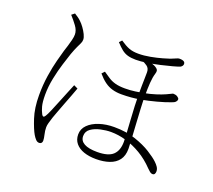

<svg xmlns="http://www.w3.org/2000/svg" viewBox="-131 -932 1263 1140"><g transform="rotate(20 500.0 -361.5)"><path d="M570 11Q526 11 492.5 -0.5Q459 -12 440 -35Q421 -58 421 -91Q421 -126 446.5 -151.5Q472 -177 514.5 -191Q557 -205 608 -205Q684 -205 743 -185Q802 -165 842.5 -139.5Q883 -114 903 -95Q917 -82 925 -69.5Q933 -57 933 -43Q933 -33 929 -26.5Q925 -20 916 -20Q907 -20 899 -26.5Q891 -33 881 -43Q839 -87 791.5 -115Q744 -143 695.5 -157Q647 -171 600 -171Q570 -171 535.5 -163.5Q501 -156 476.5 -139Q452 -122 452 -92Q452 -62 480 -46.5Q508 -31 562 -31Q632 -31 661.5 -59Q691 -87 691 -142Q691 -158 689 -194Q687 -230 684 -275Q681 -320 679 -364.5Q677 -409 677 -442Q677 -468 677.5 -494Q678 -520 678.5 -542Q679 -564 679 -577Q679 -602 661.5 -614.5Q644 -627 629 -631L658 -644Q673 -641 684 -637.5Q695 -634 704 -630Q713 -626 722 -619Q729 -613 730.5 -606Q732 -599 728 -586Q720 -560 717.5 -524Q715 -488 715 -441Q715 -408 717.5 -360.5Q720 -313 723 -262.5Q726 -212 728.5 -171.5Q731 -131 731 -112Q731 -68 710.5 -41Q690 -14 653.5 -1.5Q617 11 570 11ZM220 36Q208 36 198.5 26Q189 16 180 1Q163 -28 143 -88.5Q123 -149 123 -231Q123 -296 132 -354.5Q141 -413 153 -458.5Q165 -504 172 -528Q177 -543 183.5 -564Q190 -585 195 -605.5Q200 -626 200 -641Q200 -667 180.5 -693.5Q161 -720 139 -744L158 -759Q169 -752 180 -744.5Q191 -737 200 -728Q213 -716 226 -698Q239 -680 248 -661.5Q257 -643 257 -629Q257 -617 251.5 -605.5Q246 -594 237 -575Q228 -556 216 -523Q207 -496 192.5 -450Q178 -404 167 -350Q156 -296 156 -245Q156 -199 163 -173Q170 -147 180 -129Q185 -120 190.5 -119.5Q196 -119 202 -129Q210 -141 222.5 -170.5Q235 -200 249.5 -236Q264 -272 277.5 -305Q291 -338 299 -357L324 -345Q317 -325 305.5 -295Q294 -265 281.5 -232.5Q269 -200 259 -173Q249 -146 244 -132Q237 -110 232.5 -94Q228 -78 228 -66Q228 -44 233.5 -21.5Q239 1 239 16Q239 25 234 30.5Q229 36 220 36ZM580 -402Q549 -402 522.5 -409.5Q496 -417 473 -434Q450 -451 427 -478L443 -495Q464 -481 482.5 -468.5Q501 -456 526 -449Q551 -442 588 -442Q622 -442 652.5 -446.5Q683 -451 701 -454Q742 -462 775 -472.5Q808 -483 830 -493Q851 -502 858.5 -506.5Q866 -511 870 -511Q876 -511 883 -509.5Q890 -508 895.5 -504.5Q901 -501 904.5 -497Q908 -493 908 -488Q908 -481 901 -473Q894 -465 878 -460Q845 -447 794.5 -433.5Q744 -420 700 -412Q669 -407 640 -404.5Q611 -402 580 -402ZM590 -624Q561 -624 539.5 -630Q518 -636 500 -650.5Q482 -665 461 -688L476 -704Q508 -682 532.5 -672.5Q557 -663 592 -663Q628 -663 667.5 -670.5Q707 -678 738.5 -687Q770 -696 781 -700Q805 -709 815 -714Q825 -719 833 -719Q844 -719 852 -717Q860 -715 864.5 -710.5Q869 -706 869 -698Q869 -692 865 -686Q861 -680 853 -676Q840 -671 809 -662.5Q778 -654 738.5 -645Q699 -636 659.5 -630Q620 -624 590 -624Z"/></g></svg>

Font: Noto Serif HK ExtraLight
Style: Regular
Weight: 200
Designer: Ryoko NISHIZUKA 西塚涼子 (kana & ideographs); Frank Grießhammer (Latin, Greek & Cyrillic); Wenlong ZHANG 张文龙 (bopomofo); San
Foundry: Adobe
Version: Version 2.002-H1;hotconv 1.1.0;makeotfexe 2.6.0